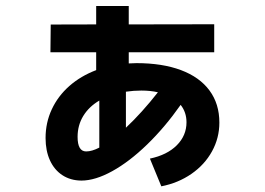

<svg xmlns="http://www.w3.org/2000/svg" viewBox="-20 -619 904 656"><path d="M153.3 -535.2 308.6 -535.6V-598.6H419.9V-535.6L711.9 -536.1V-440.4H419.9V-402.3L446.3 -403.3Q534.7 -403.3 598.4 -379.4Q662.1 -355.5 695.8 -309.8Q729.5 -264.2 729.5 -200.2Q729.5 -147.5 704.3 -101.8Q679.2 -56.2 634 -24.9Q588.9 6.3 531.2 17.6L492.2 -77.1Q550.8 -89.4 584 -122.6Q617.2 -155.8 617.2 -201.2Q617.2 -235.4 597.2 -260.7Q543 -183.6 482.4 -125Q421.9 -66.4 363.5 -34.2Q305.2 -2 257.8 -2Q220.7 -2.4 193.1 -20.5Q165.5 -38.6 150.6 -71.3Q135.7 -104 135.7 -147.5Q135.7 -200.2 157 -245.6Q178.2 -291 217 -325.2Q255.9 -359.4 308.6 -379.4V-440.4H152.3ZM274.4 -101.6Q293.9 -101.6 319.3 -114.7V-275.4Q283.7 -254.4 264.4 -222.7Q245.1 -190.9 245.1 -151.4Q245.1 -101.6 274.4 -101.6ZM519.5 -303.7Q494.1 -309.6 462.9 -309.6Q436.5 -309.6 410.2 -305.7V-182.6Q464.8 -233.9 519.5 -303.7Z"/></svg>

Font: Pretendard GOV
Style: Bold
Weight: 700
Designer: Base glyphs from Inter by Rasmus Andersson; Hangeul glyphs from Noto Sans CJK(Source Han Sans) by Jang Soo-young and Kan
Foundry: Kil Hyung-jin
Version: Version 1.309